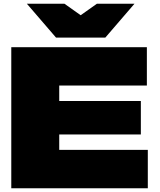

<svg xmlns="http://www.w3.org/2000/svg" viewBox="-20 -1001 852 1021"><path d="M540 -801H278L123 -981H323L409 -920L495 -981H695ZM729 -464V-286H295V-204H766V0H40V-750H761V-546H295V-464Z"/></svg>

Font: Bounded
Style: Regular
Weight: 900
Designer: Vlad Churkin
Version: Version 1.0